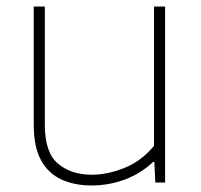

<svg xmlns="http://www.w3.org/2000/svg" viewBox="-20 -560 618 589"><path d="M261 9Q209 9 168.8 -9.2Q128.5 -27.5 106 -68.2Q83.5 -109 83.5 -177.5V-540H117.5V-177.5Q117.5 -92 157.8 -58Q198 -24 262 -24Q309.5 -24 361.5 -44.8Q413.5 -65.5 452.5 -112.5V-540H486.5V0H456.5L453.5 -63H449.5Q411 -27 362.2 -9Q313.5 9 261 9Z"/></svg>

Font: Encode Sans Semi Expanded Thin
Style: Regular
Weight: 100
Width: 6
Designer: Multiple Designers
Foundry: Impallari Type
Version: Version 3.000; ttfautohint (v1.8.3) -l 8 -r 50 -G 200 -x 14 